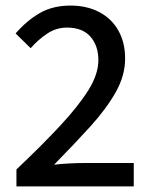

<svg xmlns="http://www.w3.org/2000/svg" viewBox="-20 -669 545 689"><path d="M39 0V-61Q131 -148 196.5 -218.5Q262 -289 297.5 -346Q333 -403 333 -453Q333 -505 304.5 -537.5Q276 -570 220 -570Q182 -570 149.5 -548.5Q117 -527 90 -496L36 -549Q77 -596 123.5 -622.5Q170 -649 233 -649Q292 -649 336.5 -625.5Q381 -602 405 -559Q429 -516 429 -459Q429 -398 395.5 -338.5Q362 -279 304.5 -215.5Q247 -152 174 -78Q200 -81 228.5 -82.5Q257 -84 281 -84H460V0Z"/></svg>

Font: Source Sans 3 ExtraLight Medium
Style: Regular
Weight: 500
Version: Version 3.052;hotconv 1.1.0;makeotfexe 2.6.0